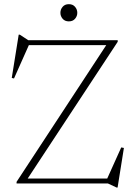

<svg xmlns="http://www.w3.org/2000/svg" viewBox="-20 -858 630 898"><path d="M530.5 -670V-662.5L109.5 -23H481.5L547 -168.5L559.5 -166L530 19H525L484.5 0H57.5V-7.5L477 -647H115L45.5 -491L35 -493.5L67.5 -696H72.5L112 -670ZM302 -758Q283.5 -758 273 -770.2Q262.5 -782.5 262.5 -798Q262.5 -814 273 -826.2Q283.5 -838.5 302 -838.5Q320.5 -838.5 331 -826.2Q341.5 -814 341.5 -798Q341.5 -782.5 331 -770.2Q320.5 -758 302 -758Z"/></svg>

Font: Newsreader 16pt ExtraLight
Style: Regular
Weight: 275
Designer: Hugues Gentile
Foundry: Production Type
Version: Version 1.003; ttfautohint (v1.8.3)